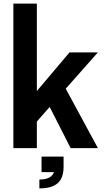

<svg xmlns="http://www.w3.org/2000/svg" viewBox="-20 -820 583 1063"><path d="M522 0H371L255 -228L184 -147V0H54V-800H184V-316L365 -530H522L344 -329ZM198 223V174Q264 174 279 133H210V47H332V103Q332 166 299 194.5Q266 223 198 223Z"/></svg>

Font: Tanohe Sans SemiBold
Style: Regular
Weight: 600
Designer: Village Type and Design LLC & Cristiano Sobral
Foundry: Cooper Hewitt Smithsonian Design Museum
Version: Version 1.00;September 29, 2021;FontCreator 13.0.0.2655 64-b